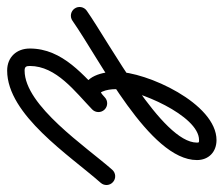

<svg xmlns="http://www.w3.org/2000/svg" viewBox="-70 -260 640 550"><g transform="rotate(-90 250.0 15.0)"><path d="M38.7 16.5C38.7 16.5 38.7 16.5 38.7 16.5C104.6 -58.1 222.1 -234.5 322.8 -234.5C333.7 -234.5 336 -230.1 336 -219.5C336 -143.5 261.8 -89.5 211.6 -41C201.7 -31.4 201.4 -15.5 211 -5.6C220.6 4.3 236.5 4.6 246.4 -5C246.4 -5 246.4 -5 246.4 -5C308.2 -64.9 386 -125.1 386 -219.5C386 -257.4 361.4 -284.5 322.8 -284.5C196.1 -284.5 79.6 -105.4 1.3 -16.5C-7.9 -6.2 -6.9 9.6 3.5 18.7C13.8 27.9 29.6 26.9 38.7 16.5ZM246.4 -5C246.4 -5 246.4 -5 246.4 -5C249.3 -7.9 258.6 -16.4 262.2 -16.4C263.1 -16.4 260.3 -16.8 259.5 -17.2C258.9 -17.5 260 -16.5 260.4 -16C261.3 -14.7 261.9 -13.5 262.5 -12.1C267.7 -0.6 269.6 14 269.6 26.6C269.6 85.5 194.7 265.2 123.7 265.2C117.1 265.2 116.5 265.3 116.5 259.1C116.5 159.6 400.4 9.2 494.3 -56.5C505.6 -64.4 508.4 -80 500.5 -91.3C492.6 -102.6 477 -105.4 465.7 -97.5C352.4 -18.1 66.5 123.4 66.5 259.1C66.5 293.1 90.2 315.2 123.7 315.2C228.4 315.2 319.6 115.2 319.6 26.6C319.6 -8.9 307.2 -66.4 262.2 -66.4C242.5 -66.4 225.2 -54.1 211.6 -41C201.7 -31.4 201.4 -15.5 211 -5.6C220.6 4.3 236.5 4.6 246.4 -5Z"/></g></svg>

Font: FRB American Cursive Guidelines Arrows Semibold
Style: Italic
Weight: 600
Italic angle: -25°
Version: Version 2.0;Modular Font Editor K font №1